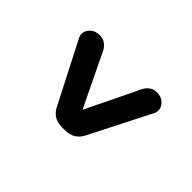

<svg xmlns="http://www.w3.org/2000/svg" viewBox="-102 -663 824 824"><g transform="rotate(-45 309.5 -251.0)"><path d="M111.5 -244.5V-255Q111.5 -288.5 124.5 -307.5Q137.5 -326.5 157.5 -336L436 -479Q445.5 -483.5 454 -483.5Q474.5 -483.5 490.2 -466.8Q506 -450 506 -425Q506 -404 496.8 -390.8Q487.5 -377.5 473.8 -369.2Q460 -361 446 -355.5L219.5 -246V-253.5L446 -143.5Q460 -138 473.8 -130Q487.5 -122 496.8 -109Q506 -96 506 -75Q506 -50 490.5 -33.5Q475 -17 454.5 -17Q445 -17 436 -21.5L157.5 -163Q137.5 -173 124.5 -192.2Q111.5 -211.5 111.5 -244.5Z"/></g></svg>

Font: Sono Monospace SemiBold
Style: Regular
Weight: 600
Designer: Tyler Finck
Foundry: Tyler Finck
Version: Version 2.112